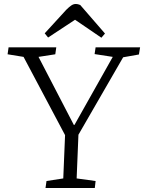

<svg xmlns="http://www.w3.org/2000/svg" viewBox="-20 -942 722 962"><path d="M350 -316H353L545 -657L454 -671L459 -705H682L676 -669L597 -655L373 -267L364 -48L459 -35L455 0H208L213 -35L297 -48L306 -265L98 -657L18 -670L23 -705H262L257 -670L173 -657ZM506 -774 488 -753 356 -843 221 -754 204 -775 312 -893Q326 -907 337 -914.5Q348 -922 359 -922Q366 -922 371.5 -920.5Q377 -919 382 -917Z"/></svg>

Font: Literata 24pt Light
Style: Italic
Weight: 300
Italic angle: -2°
Designer: Latin by Veronika Burian and Jose Scaglione. Greek by Irene Vlachou. Cyrillic by Vera Evstafieva
Foundry: TypeTogether
Version: Version 3.103;gftools[0.9.29]